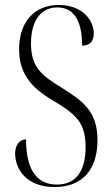

<svg xmlns="http://www.w3.org/2000/svg" viewBox="-20 -744 451 774"><path d="M200 10C314 10 373 -62 373 -179C373 -296 313 -337 231 -389C149 -439 105 -472 105 -568C105 -662 145 -714 211 -714C277 -714 311 -662 311 -560C341 -560 358 -577 358 -609C358 -664 310 -724 217 -724C119 -724 57 -656 57 -546C57 -447 106 -391 190 -341C280 -287 325 -255 325 -152C325 -48 282 0 209 0C119 0 85 -74 85 -182C56 -182 41 -156 41 -125C41 -66 83 10 200 10Z"/></svg>

Font: Noto Serif Display ExtraCondensed Light
Style: Regular
Weight: 300
Width: 2
Designer: Monotype Design Team
Foundry: Monotype Imaging Inc.
Version: Version 2.009